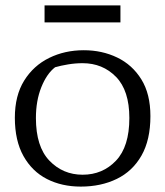

<svg xmlns="http://www.w3.org/2000/svg" viewBox="-20 -683 612 711"><path d="M537 -253Q537 -165 504 -107Q471 -49 412.5 -20.5Q354 8 279 8Q209 8 154 -20Q99 -48 67 -105Q35 -162 35 -247Q35 -329 69.5 -384.5Q104 -440 162 -468.5Q220 -497 290 -497Q358 -497 414 -470Q470 -443 503.5 -389Q537 -335 537 -253ZM113 -246Q113 -140 163 -88Q213 -36 286 -36Q360 -36 409.5 -88Q459 -140 459 -246Q459 -348 409.5 -398.5Q360 -449 286 -449Q259 -449 232 -444.5Q205 -440 184 -434Q153 -410 133 -360Q113 -310 113 -246ZM145 -600V-663H426V-600Z"/></svg>

Font: Mate SC
Style: Regular
Weight: 400
Designer: Eduardo Rodriguez Tunni
Foundry: Eduardo Rodriguez Tunni
Version: Version 1.003; ttfautohint (v1.8.4.7-5d5b);gftools[0.9.24]